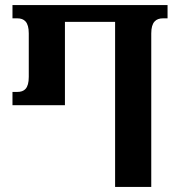

<svg xmlns="http://www.w3.org/2000/svg" viewBox="-20 -734 706 754"><path d="M432 0H574V-603C574 -648 593 -662 620 -662H638V-714H29V-662H48C75 -662 93 -648 93 -603V-432C93 -386 75 -373 48 -373H29V-321H235V-648H432Z"/></svg>

Font: Noto Serif Georgian Condensed Bold
Style: Regular
Weight: 700
Width: 3
Designer: Monotype Design Team, Akaki Razmadze
Foundry: Google LLC
Version: Version 2.003